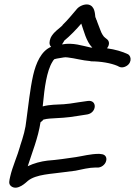

<svg xmlns="http://www.w3.org/2000/svg" viewBox="-20 -860 623 886"><path d="M421 -87H428C446 -85 466 -100 470 -118C474 -134 466 -148 446 -149L438 -150H437C398 -150 363 -140 330 -135C289 -129 242 -122 201 -119H200C168 -115 137 -107 108 -93C128 -156 156 -224 167 -296C171 -299 176 -302 180 -308C190 -311 201 -312 211 -313C258 -316 285 -316 338 -325L383 -332C427 -340 430 -401 384 -394L342 -388C313 -383 290 -380 274 -379C241 -377 211 -378 177 -369L179 -387C185 -450 195 -532 222 -575L223 -576V-577C223 -578 228 -584 231 -587C240 -589 246 -591 256 -592L274 -595C279 -596 285 -596 292 -595C328 -591 358 -581 398 -578V-577H399C446 -577 491 -569 522 -556C525 -555 536 -545 554 -551C589 -563 589 -600 570 -610C545 -622 511 -632 474 -637C483 -649 488 -666 475 -678L465 -686C458 -690 448 -707 444 -719L434 -745C431 -754 427 -762 426 -767V-768H425C423 -775 421 -780 420 -781C418 -797 418 -833 387 -839C369 -842 347 -832 336 -820C311 -791 294 -769 269 -745V-744C257 -730 226 -713 213 -684V-683C208 -671 205 -654 216 -644C170 -625 146 -569 133 -513C118 -446 111 -372 102 -308C98 -265 87 -229 73 -187V-186C61 -142 37 -90 27 -45C23 -26 18 -12 31 -1C61 23 103 -21 108 -25C147 -57 220 -57 279 -66L326 -72H327C355 -78 393 -87 421 -87ZM266 -655C271 -662 274 -668 276 -671V-672C302 -693 333 -725 355 -751C367 -718 377 -670 406 -640C402 -640 399 -641 397 -641C363 -648 316 -665 266 -655Z"/></svg>

Font: Stray Cat
Style: ExBdObl
Weight: 800
Version: Version 1.0